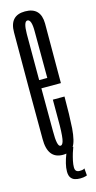

<svg xmlns="http://www.w3.org/2000/svg" viewBox="-115 -640 395 788"><g transform="rotate(-15 82.5 -245.5)"><path d="M79 3V-35.5Q64 -35.5 64.5 -101Q64 -166 64 -302Q64 -461.5 64 -514.5Q64.5 -567.5 80.5 -567.5Q98.5 -567.5 98 -515Q98 -463.5 98.5 -318.5H57.5V-283.5H147Q147 -293 147 -301.5Q147 -466 147.5 -536.5Q147 -606 80.5 -606Q15 -606 15 -534.5Q14.5 -462.5 14.5 -302Q14.5 -168 15 -82Q14.5 3 79 3ZM79 -35.5V3Q110.5 3 125 -17Q139 -37 143.5 -92Q147 -146.5 147 -226.5H97.5Q97.5 -166.5 97.5 -116Q96.5 -65.5 91.5 -50Q87 -35.5 79 -35.5ZM122.5 115Q129.5 115 135.8 114.2Q142 113.5 146.2 112Q150.5 110.5 152 110L149.5 79.5Q149 80.5 145.5 82Q142 83.5 137.2 84Q132.5 84.5 128 84.5Q119.5 84.5 114.2 80Q109 75.5 109 63.5Q109 52.5 112.2 37Q115.5 21.5 120.2 6Q125 -9.5 128.5 -18H101.5Q98.5 -9.5 92.2 6Q86 21.5 81.5 39.8Q77 58 77 73.5Q77 91 83.8 100Q90.5 109 100.8 112Q111 115 122.5 115Z"/></g></svg>

Font: Anybody UltraCondensed Light
Style: Regular
Weight: 300
Width: 1
Version: Version 1.113;gftools[0.9.25]